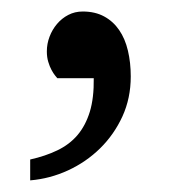

<svg xmlns="http://www.w3.org/2000/svg" viewBox="-20 -142 320 332"><path d="M206.1 -9.8Q206.1 27.8 191.7 59.3Q177.2 90.8 153.1 114.5Q128.9 138.2 97.7 152.6Q66.4 167 32.2 169.9V133.8Q58.6 127.9 79.3 117.9Q100.1 107.9 114 91.6Q127.9 75.2 135.3 51.3Q142.6 27.3 142.1 -6.8H79.1Q78.1 -7.8 75.2 -11.5Q72.3 -15.1 69.1 -21Q65.9 -26.9 63.5 -34.9Q61 -43 61 -53.2Q61 -66.4 65.7 -78.6Q70.3 -90.8 78.6 -100.6Q86.9 -110.4 98.1 -116.2Q109.4 -122.1 123 -122.1Q144.5 -122.1 160.2 -113.5Q175.8 -105 186 -90.1Q196.3 -75.2 201.2 -54.4Q206.1 -33.7 206.1 -9.8Z"/></svg>

Font: BabelStone Ogham Pictish
Style: Bold Italic
Weight: 700
Italic angle: -30°
Designer: Andrew West
Foundry: BabelStone
Version: Version 1.02 March 14, 2022